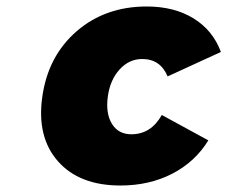

<svg xmlns="http://www.w3.org/2000/svg" viewBox="-20 -571 708 598"><path d="M111.8 -270Q129.9 -397 219 -473.9Q308.1 -550.8 437 -550.8Q522.5 -550.8 582.8 -513.7Q643.1 -476.6 668 -409.2L502 -333Q479.5 -387.2 422.9 -387.2Q382.3 -387.2 352.8 -355Q323.2 -322.8 315.9 -271Q308.6 -217.8 328.6 -185.3Q348.6 -152.8 389.2 -152.8Q450.2 -152.8 483.9 -212.9L628.9 -133.8Q587.4 -66.4 516.1 -29.8Q444.8 6.8 355 6.8Q227.1 6.8 160.4 -68.8Q93.8 -144.5 111.8 -270Z"/></svg>

Font: Trueno ExtraBold
Style: Italic
Weight: 800
Designer: Julieta Ulanovsky
Foundry: Julieta Ulanovsky
Version: Version 3.001b | FøM Fix